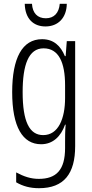

<svg xmlns="http://www.w3.org/2000/svg" viewBox="-20 -748 482 1009"><path d="M331 -728H294C290 -680 264 -652 221 -652C177 -652 151 -679 148 -728H110C112 -649 156 -609 219 -609C286 -609 330 -655 331 -728ZM201 -542C97 -542 44 -443 44 -264C44 -81 99 10 196 10C258 10 300 -31 322 -93H325C322 -57 322 -28 322 -2V30C322 146 275 192 184 192C142 192 106 180 65 158V210C101 231 139 241 185 241C317 241 375 164 375 20V-532H331L325 -453H321C299 -506 263 -542 201 -542ZM209 -494C289 -494 322 -419 322 -300V-233C322 -125 287 -38 207 -38C135 -38 99 -108 99 -264C99 -407 130 -494 209 -494Z"/></svg>

Font: Noto Sans Devanagari ExtraCondensed Light
Style: Regular
Weight: 300
Width: 2
Designer: Jelle Bosma - Monotype Design Team
Foundry: Monotype Imaging Inc.
Version: Version 2.004